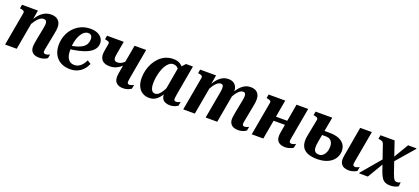

<svg xmlns="http://www.w3.org/2000/svg" viewBox="35 -1400 4990 2287"><g transform="rotate(20 2530.0 -256.5)"><path d="M33 0H180L246 -371H238L262 -514H60L52 -466L63 -464Q80 -462 91 -457.5Q102 -453 106.5 -446Q111 -439 109 -427ZM507 -152 540 -321Q546 -350 548.5 -370.5Q551 -391 551 -409Q551 -461 519.5 -492.5Q488 -524 429 -524Q380 -524 340 -501Q300 -478 266.5 -435Q233 -392 203 -331L218 -296Q243 -345 267 -378Q291 -411 314.5 -427.5Q338 -444 361 -444Q384 -444 393.5 -431.5Q403 -419 403 -398Q403 -385 400.5 -368.5Q398 -352 394 -331L365 -181Q361 -160 358.5 -143.5Q356 -127 354.5 -115Q353 -103 353 -92Q353 -58 366.5 -35.5Q380 -13 405 -2Q430 9 463 9Q486 9 506 4.5Q526 0 542 -7.5Q558 -15 568 -22L578 -73Q573 -70 564.5 -66Q556 -62 546 -59Q536 -56 525 -56Q511 -56 503.5 -62.5Q496 -69 496 -83Q496 -90 497.5 -100Q499 -110 501.5 -123Q504 -136 507 -152Z M858 12Q790 12 739.5 -15.5Q689 -43 661.5 -94.5Q634 -146 634 -216Q634 -275 654 -330.5Q674 -386 712.5 -429.5Q751 -473 805 -499Q859 -525 926 -525Q980 -525 1016.5 -508.5Q1053 -492 1072.5 -464Q1092 -436 1092 -400Q1092 -358 1068 -325.5Q1044 -293 998 -269.5Q952 -246 885.5 -230.5Q819 -215 734 -206L741 -250Q804 -258 848 -271.5Q892 -285 919 -304.5Q946 -324 958.5 -350Q971 -376 971 -408Q971 -426 965.5 -439.5Q960 -453 948.5 -460.5Q937 -468 919 -468Q890 -468 865 -447.5Q840 -427 821.5 -391.5Q803 -356 793 -308.5Q783 -261 783 -206Q783 -155 795.5 -121Q808 -87 831.5 -70Q855 -53 888 -53Q921 -53 945.5 -67Q970 -81 989.5 -105Q1009 -129 1023 -160L1068 -131Q1050 -87 1020 -55Q990 -23 949.5 -5.5Q909 12 858 12Z M1324 -367Q1320 -345 1318 -330Q1316 -315 1316 -304Q1316 -290 1320.5 -279Q1325 -268 1334.5 -262.5Q1344 -257 1361 -257Q1383 -257 1403.5 -266Q1424 -275 1444 -293.5Q1464 -312 1481 -341L1486 -305Q1464 -266 1433.5 -238.5Q1403 -211 1367 -196.5Q1331 -182 1289 -182Q1251 -182 1223.5 -194.5Q1196 -207 1181.5 -232Q1167 -257 1167 -292Q1167 -305 1169 -322.5Q1171 -340 1176 -365L1187 -426Q1189 -439 1184.5 -446Q1180 -453 1169.5 -457Q1159 -461 1143 -464L1130 -466L1138 -514H1350ZM1560 -84Q1560 -69 1567 -62.5Q1574 -56 1588 -56Q1599 -56 1609.5 -59.5Q1620 -63 1628.5 -67Q1637 -71 1642 -73L1632 -22Q1621 -15 1605.5 -7.5Q1590 0 1570.5 4.5Q1551 9 1528 9Q1477 9 1447 -16.5Q1417 -42 1417 -92Q1417 -104 1418 -116.5Q1419 -129 1421.5 -144Q1424 -159 1427 -176L1487 -514H1634L1573 -173Q1570 -154 1567 -136.5Q1564 -119 1562 -105.5Q1560 -92 1560 -84Z M2138 -389 2093 -367Q2087 -398 2073.5 -420Q2060 -442 2041.5 -454Q2023 -466 1997 -466Q1970 -466 1947 -448Q1924 -430 1905.5 -399.5Q1887 -369 1874.5 -330.5Q1862 -292 1855 -251Q1848 -210 1848 -171Q1848 -133 1855.5 -108.5Q1863 -84 1876.5 -72.5Q1890 -61 1909 -61Q1935 -61 1957 -80.5Q1979 -100 2000 -136.5Q2021 -173 2043 -222L2070 -198Q2041 -134 2011.5 -87Q1982 -40 1946 -14.5Q1910 11 1860 11Q1812 11 1775 -11.5Q1738 -34 1717.5 -77.5Q1697 -121 1697 -183Q1697 -235 1709.5 -284.5Q1722 -334 1746 -377Q1770 -420 1804 -453.5Q1838 -487 1882 -505.5Q1926 -524 1978 -524Q2024 -524 2056.5 -506.5Q2089 -489 2109 -459Q2129 -429 2138 -389ZM2225 -519 2161 -159Q2158 -141 2156 -126.5Q2154 -112 2152.5 -101.5Q2151 -91 2151 -84Q2151 -69 2158 -62.5Q2165 -56 2179 -56Q2196 -56 2210 -62.5Q2224 -69 2232 -73L2223 -22Q2213 -15 2197.5 -7.5Q2182 0 2162 4.5Q2142 9 2119 9Q2087 9 2062.5 -2.5Q2038 -14 2025 -36.5Q2012 -59 2012 -92Q2012 -101 2013.5 -111Q2015 -121 2018 -135L2008 -118L2066 -450L2076 -452L2137 -519Z M2291 0H2438L2504 -371H2496L2520 -514H2318L2310 -466L2321 -464Q2338 -462 2349 -457.5Q2360 -453 2364.5 -446Q2369 -439 2367 -427ZM3030 -153 3062 -321Q3068 -349 3070.5 -370Q3073 -391 3073 -409Q3073 -444 3060 -470Q3047 -496 3021.5 -510Q2996 -524 2958 -524Q2911 -524 2874 -501Q2837 -478 2805 -435Q2773 -392 2743 -331L2759 -296Q2782 -345 2804 -377.5Q2826 -410 2847.5 -426Q2869 -442 2890 -442Q2910 -442 2917.5 -430Q2925 -418 2925 -397Q2925 -384 2922.5 -368Q2920 -352 2916 -331L2887 -181Q2883 -160 2880.5 -143.5Q2878 -127 2876.5 -115Q2875 -103 2875 -92Q2875 -58 2889 -35.5Q2903 -13 2927.5 -2Q2952 9 2986 9Q3009 9 3028.5 4.5Q3048 0 3064 -7.5Q3080 -15 3090 -22L3100 -73Q3095 -70 3086.5 -66Q3078 -62 3068 -59Q3058 -56 3047 -56Q3033 -56 3026 -62.5Q3019 -69 3019 -83Q3019 -91 3020.5 -100.5Q3022 -110 3024.5 -123.5Q3027 -137 3030 -153ZM2575 0H2722L2779 -321Q2782 -335 2783.5 -347.5Q2785 -360 2786.5 -370.5Q2788 -381 2788.5 -390Q2789 -399 2789 -407Q2789 -443 2776 -469Q2763 -495 2738 -509.5Q2713 -524 2676 -524Q2629 -524 2592 -501Q2555 -478 2523.5 -435Q2492 -392 2462 -331L2477 -296Q2500 -345 2522 -377.5Q2544 -410 2565.5 -426Q2587 -442 2608 -442Q2627 -442 2634.5 -430Q2642 -418 2642 -398Q2642 -385 2640 -368.5Q2638 -352 2634 -331Z M3281 -241H3569L3579 -296H3292ZM3159 0H3306L3397 -514H3186L3178 -466L3191 -464Q3207 -461 3217.5 -457Q3228 -453 3232.5 -445.5Q3237 -438 3235 -426ZM3613 -84Q3613 -92 3615 -105.5Q3617 -119 3620.5 -136.5Q3624 -154 3627 -174L3688 -514H3540L3481 -176Q3478 -159 3475.5 -144.5Q3473 -130 3471.5 -117Q3470 -104 3470 -92Q3470 -59 3483.5 -36.5Q3497 -14 3522 -2.5Q3547 9 3582 9Q3604 9 3623.5 4.5Q3643 0 3659 -7Q3675 -14 3685 -22L3695 -73Q3691 -71 3682 -67Q3673 -63 3663 -59.5Q3653 -56 3642 -56Q3627 -56 3620 -62.5Q3613 -69 3613 -84Z M4420 -84Q4420 -92 4422 -105.5Q4424 -119 4427.5 -136.5Q4431 -154 4434 -174L4495 -514H4347L4288 -176Q4285 -159 4282.5 -144.5Q4280 -130 4278.5 -117Q4277 -104 4277 -92Q4277 -59 4290.5 -36.5Q4304 -14 4329 -2.5Q4354 9 4389 9Q4411 9 4430.5 4.5Q4450 0 4466 -7Q4482 -14 4492 -22L4502 -73Q4497 -71 4488.5 -67Q4480 -63 4470 -59.5Q4460 -56 4449 -56Q4434 -56 4427 -62.5Q4420 -69 4420 -84ZM3990 11Q3929 11 3885.5 -3Q3842 -17 3817 -44.5Q3792 -72 3785 -113Q3778 -154 3788 -209L3830 -426Q3832 -438 3828 -445Q3824 -452 3814 -456.5Q3804 -461 3787 -464L3773 -466L3781 -514H3993L3932 -183Q3923 -136 3926 -105.5Q3929 -75 3945.5 -60.5Q3962 -46 3992 -46Q4021 -46 4042.5 -64Q4064 -82 4076 -112Q4088 -142 4088 -179Q4088 -210 4078.5 -232Q4069 -254 4049 -266.5Q4029 -279 3997 -279H3868L3880 -334H4020Q4096 -334 4143.5 -314Q4191 -294 4213.5 -259.5Q4236 -225 4236 -181Q4236 -142 4220.5 -107.5Q4205 -73 4174.5 -46.5Q4144 -20 4098 -4.5Q4052 11 3990 11Z M4846 -259 4822 -292 4954 -514H5060V-506ZM4522 0V-10L4742 -270L4769 -233L4631 0ZM4913 10Q4878 10 4852.5 -1.5Q4827 -13 4808.5 -40.5Q4790 -68 4773 -115L4667 -424Q4662 -438 4655.5 -445.5Q4649 -453 4638 -457.5Q4627 -462 4608 -464L4596 -466L4604 -514H4783L4912 -137Q4924 -105 4933 -87.5Q4942 -70 4952.5 -63Q4963 -56 4978 -56Q4992 -56 5003.5 -60.5Q5015 -65 5022 -69L5017 -17Q5001 -7 4973.5 1.5Q4946 10 4913 10Z"/></g></svg>

Font: Roboto Serif 72pt SemiCondensed SemiBold
Style: Italic
Weight: 600
Width: 4
Italic angle: -10°
Designer: Greg Gazdowicz
Foundry: Commercial Type
Version: Version 1.008